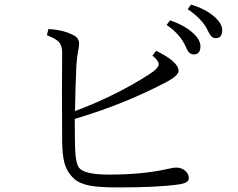

<svg xmlns="http://www.w3.org/2000/svg" viewBox="-20 -841 1040 840"><path d="M724.1 -752Q789.1 -729.5 825.2 -695.8Q856.9 -666.5 856.9 -638.2Q856.9 -603 827.1 -603Q806.2 -603 793.9 -633.8Q770.5 -689.9 709 -731.9ZM815.9 -820.8Q879.9 -801.8 918.9 -767.1Q952.1 -737.3 952.1 -709Q952.1 -673.8 923.3 -673.8Q903.8 -673.8 889.2 -707Q866.7 -756.3 801.3 -800.8ZM308.1 -355Q487.8 -422.4 632.3 -515.6Q674.3 -542 674.3 -560.1Q674.3 -575.7 647 -597.7L663.1 -618.7Q761.2 -570.8 761.2 -530.8Q761.2 -509.3 702.1 -479Q520 -383.8 307.1 -320.8Q307.1 -204.6 310.1 -166Q313.5 -127.4 323.2 -111.3Q342.3 -77.1 455.1 -77.1Q599.6 -77.1 705.1 -100.1L719.2 -103Q738.3 -107.9 751 -107.9Q775.4 -107.9 792 -92.3Q806.2 -79.1 806.2 -61Q806.2 -40 762.2 -34.2Q672.9 -21 497.1 -21Q413.6 -21 373 -28.8Q327.6 -37.6 304.2 -59.1Q272.9 -87.4 261.7 -129.4Q252.9 -162.1 252 -219.7Q251 -304.7 251 -446.8L252 -609.9Q252 -642.1 237.3 -657.7Q223.1 -672.4 185.1 -687L191.9 -713.9Q259.3 -710.4 303.2 -686Q326.2 -674.3 326.2 -648.9Q326.2 -638.7 321.3 -615.7Q316.9 -593.8 314 -552.7Q310.1 -469.2 308.1 -355Z"/></svg>

Font: I.Ming
Style: Regular
Weight: 400
Designer: Ichiten Fonts Project
Version: Version 6.11; Dec 27, 2019